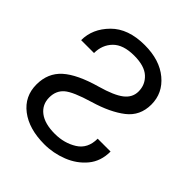

<svg xmlns="http://www.w3.org/2000/svg" viewBox="-199 -852 993 993"><g transform="rotate(45 297.0 -356.0)"><path d="M131.8 -179.7Q131.8 -127.9 171.6 -97.4Q211.4 -66.9 285.2 -66.9Q354 -66.9 407 -100.1Q460 -133.3 460 -206.1H554.2Q554.2 -135.3 514.4 -87.2Q474.6 -39.1 412.6 -14.6Q350.6 9.8 285.2 9.8Q172.9 9.8 105.2 -42Q37.6 -93.8 37.6 -180.7Q37.6 -263.7 94.2 -314.7Q150.9 -365.7 274.4 -400.4Q360.8 -424.8 398.9 -454.3Q437 -483.9 437 -528.3Q437 -577.6 401.1 -610.6Q365.2 -643.6 290 -643.6Q210 -643.6 171.6 -604.5Q133.3 -565.4 133.3 -505.9H39.1Q39.1 -588.9 104.2 -654.8Q169.4 -720.7 290 -720.7Q399.4 -720.7 465.6 -665.5Q531.7 -610.4 531.7 -527.3Q531.7 -444.8 470.2 -397Q408.7 -349.1 303.7 -318.1Q198.7 -287.1 165.3 -258.1Q131.8 -229 131.8 -179.7Z"/></g></svg>

Font: LXGW WenKai Screen R
Style: Regular
Weight: 400
Designer: Fontworks Inc.
Version: Version 1.235;May 31, 2022